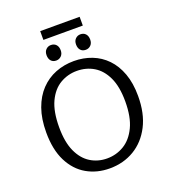

<svg xmlns="http://www.w3.org/2000/svg" viewBox="-168 -1081 1082 1214"><g transform="rotate(-20 372.5 -474.0)"><path d="M361.7 9Q275.7 9 207.5 -30.2Q139.3 -69.3 99.8 -147.5Q60.3 -225.7 60.3 -342Q60.3 -433.3 84.8 -501.8Q109.3 -570.3 153 -616Q196.7 -661.7 254.2 -684.3Q311.7 -707 378 -707Q442.3 -707 498.2 -685.3Q554 -663.7 595.8 -620.5Q637.7 -577.3 661.5 -512.3Q685.3 -447.3 685.3 -360.7Q685.3 -243.3 642.8 -160.8Q600.3 -78.3 527.3 -34.7Q454.3 9 361.7 9ZM367.3 -56Q429.3 -56 481.5 -87.3Q533.7 -118.7 565.5 -185Q597.3 -251.3 597.3 -356Q597.3 -455.7 567.5 -518.8Q537.7 -582 487.3 -612Q437 -642 374.3 -642Q313 -642 261.3 -611.5Q209.7 -581 179 -515.7Q148.3 -450.3 148.3 -345Q148.3 -244.7 177.5 -181Q206.7 -117.3 256.3 -86.7Q306 -56 367.3 -56ZM475 -747.7Q453 -747.7 440.5 -761.5Q428 -775.3 427.7 -799.3Q427.3 -823.7 441.3 -837.7Q455.3 -851.7 475 -851.7Q497 -851.7 509.8 -837.7Q522.7 -823.7 522.7 -799.3Q522.7 -775.3 508.7 -761.5Q494.7 -747.7 475 -747.7ZM276.3 -747.7Q254.7 -747.7 242.2 -761.5Q229.7 -775.3 229.3 -799.3Q229 -823.7 242.8 -837.7Q256.7 -851.7 276.3 -851.7Q298.3 -851.7 311.3 -837.7Q324.3 -823.7 324.3 -799.3Q324.3 -775.3 310.2 -761.5Q296 -747.7 276.3 -747.7ZM509 -957.3V-898.3H243.7V-957.3Z"/></g></svg>

Font: Bitter Thin
Style: Regular
Weight: 100
Designer: Sol Matas, and Bitter project Authors
Foundry: Sol Matas
Version: Version 2.002